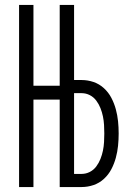

<svg xmlns="http://www.w3.org/2000/svg" viewBox="-20 -755 540 775"><path d="M57 0V-735H115V-409H221V-735H279V-432H309Q334 -432 357.5 -424Q381 -416 399.5 -399Q418 -382 429.5 -360Q441 -338 447.5 -314Q454 -290 456.5 -265.5Q459 -241 459 -216Q459 -191 456.5 -166.5Q454 -142 447.5 -118Q441 -94 429.5 -72Q418 -50 399.5 -33Q381 -16 357.5 -8Q334 0 309 0H221V-353H115V0ZM279 -53H309Q327 -53 342.5 -61Q358 -69 368.5 -83Q379 -97 385.5 -113.5Q392 -130 395.5 -147Q399 -164 400 -181.5Q401 -199 401 -216Q401 -233 400 -250.5Q399 -268 395.5 -285Q392 -302 385.5 -318.5Q379 -335 368.5 -349Q358 -363 342.5 -371Q327 -379 309 -379H279Z"/></svg>

Font: Iosevka Fixed SS04 Light
Style: Regular
Weight: 300
Monospace: yes
Designer: Belleve Invis
Foundry: Belleve Invis
Version: Version 32.5.0